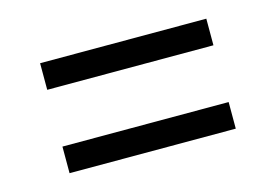

<svg xmlns="http://www.w3.org/2000/svg" viewBox="-48 -465 609 424"><g transform="rotate(-15 256.0 -253.5)"><path d="M66.5 -317.9V-378.7H446.5V-317.9ZM66.5 -127.3V-188.1H446.5V-127.3Z"/></g></svg>

Font: Saira Thin SemiCondensed
Style: Regular
Weight: 100
Width: 4
Version: Version 1.101